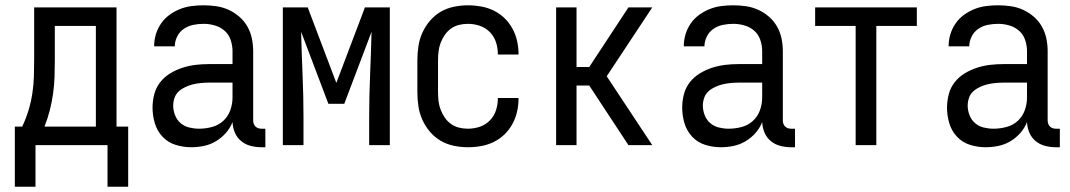

<svg xmlns="http://www.w3.org/2000/svg" viewBox="-20 -548 4040 725"><path d="M36 157V-70H64Q78 -100 87.5 -131Q97 -162 102 -194.5Q107 -227 108 -259.5Q109 -292 109 -325V-520H420V-70H464V157H386V0H114V157ZM148 -70H342V-450H187V-325Q187 -293 186 -260Q185 -227 180.5 -195Q176 -163 168 -131.5Q160 -100 148 -70Z M702 8Q672 8 643 -1Q614 -10 593.5 -32Q573 -54 564.5 -83Q556 -112 556 -141Q556 -167 562.5 -192Q569 -217 584.5 -237Q600 -257 622 -270.5Q644 -284 668.5 -292Q693 -300 718 -303Q743 -306 769 -306H858V-355Q858 -376 851 -397Q844 -418 828 -432Q812 -446 791 -452Q770 -458 749 -458Q729 -458 709.5 -454Q690 -450 674 -439Q658 -428 649 -410Q640 -392 640 -373H562Q562 -396 568.5 -418Q575 -440 588 -459Q601 -478 619.5 -491.5Q638 -505 659 -513.5Q680 -522 703 -525Q726 -528 749 -528Q773 -528 797 -524.5Q821 -521 843 -511Q865 -501 883.5 -485Q902 -469 914 -448Q926 -427 931 -403Q936 -379 936 -355V-93Q936 -87 938 -81Q940 -75 944.5 -70.5Q949 -66 955 -64Q961 -62 967 -62H982V8H967Q947 8 927 3Q907 -2 891 -15Q875 -28 867 -47Q859 -66 858 -87Q849 -64 832.5 -45.5Q816 -27 795 -14.5Q774 -2 750 3Q726 8 702 8ZM732 -62Q756 -62 780.5 -68.5Q805 -75 823 -91.5Q841 -108 849.5 -131.5Q858 -155 858 -180V-236H769Q754 -236 738.5 -234.5Q723 -233 708.5 -229.5Q694 -226 680 -219.5Q666 -213 655 -203Q644 -193 639 -178.5Q634 -164 634 -149Q634 -131 641 -113Q648 -95 662 -83Q676 -71 694.5 -66.5Q713 -62 732 -62Z M1048 0V-520H1142L1250 -235L1358 -520H1452V0H1374V-104Q1374 -185 1377.5 -266Q1381 -347 1383 -428L1280 -156H1220L1117 -428Q1119 -347 1122.5 -266Q1126 -185 1126 -104V0Z M1747 8Q1721 8 1694 2.5Q1667 -3 1644 -16.5Q1621 -30 1603.5 -50.5Q1586 -71 1575 -95.5Q1564 -120 1560 -146.5Q1556 -173 1556 -200V-320Q1556 -347 1560 -373.5Q1564 -400 1575 -424.5Q1586 -449 1603.5 -469.5Q1621 -490 1644 -503.5Q1667 -517 1694 -522.5Q1721 -528 1747 -528Q1772 -528 1797 -523.5Q1822 -519 1844.5 -508Q1867 -497 1885 -479.5Q1903 -462 1915 -440Q1927 -418 1932.5 -393.5Q1938 -369 1938 -344V-342H1860V-343Q1860 -366 1853 -388Q1846 -410 1830 -426.5Q1814 -443 1792 -450.5Q1770 -458 1747 -458Q1730 -458 1713.5 -454Q1697 -450 1683 -440Q1669 -430 1659.5 -416Q1650 -402 1644 -386.5Q1638 -371 1636 -354Q1634 -337 1634 -320V-200Q1634 -183 1636 -166Q1638 -149 1644 -133.5Q1650 -118 1659.5 -104Q1669 -90 1683 -80Q1697 -70 1713.5 -66Q1730 -62 1747 -62Q1770 -62 1792 -69.5Q1814 -77 1830 -93.5Q1846 -110 1853 -132Q1860 -154 1860 -177V-178H1938V-176Q1938 -151 1932.5 -126.5Q1927 -102 1915 -80Q1903 -58 1885 -40.5Q1867 -23 1844.5 -12Q1822 -1 1797 3.5Q1772 8 1747 8Z M2080 0V-520H2157V-295H2205L2353 -520H2443L2271 -260L2443 0H2353L2205 -225H2157V0Z M2702 8Q2672 8 2643 -1Q2614 -10 2593.5 -32Q2573 -54 2564.5 -83Q2556 -112 2556 -141Q2556 -167 2562.5 -192Q2569 -217 2584.5 -237Q2600 -257 2622 -270.5Q2644 -284 2668.5 -292Q2693 -300 2718 -303Q2743 -306 2769 -306H2858V-355Q2858 -376 2851 -397Q2844 -418 2828 -432Q2812 -446 2791 -452Q2770 -458 2749 -458Q2729 -458 2709.5 -454Q2690 -450 2674 -439Q2658 -428 2649 -410Q2640 -392 2640 -373H2562Q2562 -396 2568.5 -418Q2575 -440 2588 -459Q2601 -478 2619.5 -491.5Q2638 -505 2659 -513.5Q2680 -522 2703 -525Q2726 -528 2749 -528Q2773 -528 2797 -524.5Q2821 -521 2843 -511Q2865 -501 2883.5 -485Q2902 -469 2914 -448Q2926 -427 2931 -403Q2936 -379 2936 -355V-93Q2936 -87 2938 -81Q2940 -75 2944.5 -70.5Q2949 -66 2955 -64Q2961 -62 2967 -62H2982V8H2967Q2947 8 2927 3Q2907 -2 2891 -15Q2875 -28 2867 -47Q2859 -66 2858 -87Q2849 -64 2832.5 -45.5Q2816 -27 2795 -14.5Q2774 -2 2750 3Q2726 8 2702 8ZM2732 -62Q2756 -62 2780.5 -68.5Q2805 -75 2823 -91.5Q2841 -108 2849.5 -131.5Q2858 -155 2858 -180V-236H2769Q2754 -236 2738.5 -234.5Q2723 -233 2708.5 -229.5Q2694 -226 2680 -219.5Q2666 -213 2655 -203Q2644 -193 2639 -178.5Q2634 -164 2634 -149Q2634 -131 2641 -113Q2648 -95 2662 -83Q2676 -71 2694.5 -66.5Q2713 -62 2732 -62Z M3211 0V-450H3058V-520H3442V-450H3289V0Z M3702 8Q3672 8 3643 -1Q3614 -10 3593.5 -32Q3573 -54 3564.5 -83Q3556 -112 3556 -141Q3556 -167 3562.5 -192Q3569 -217 3584.5 -237Q3600 -257 3622 -270.5Q3644 -284 3668.5 -292Q3693 -300 3718 -303Q3743 -306 3769 -306H3858V-355Q3858 -376 3851 -397Q3844 -418 3828 -432Q3812 -446 3791 -452Q3770 -458 3749 -458Q3729 -458 3709.5 -454Q3690 -450 3674 -439Q3658 -428 3649 -410Q3640 -392 3640 -373H3562Q3562 -396 3568.5 -418Q3575 -440 3588 -459Q3601 -478 3619.5 -491.5Q3638 -505 3659 -513.5Q3680 -522 3703 -525Q3726 -528 3749 -528Q3773 -528 3797 -524.5Q3821 -521 3843 -511Q3865 -501 3883.5 -485Q3902 -469 3914 -448Q3926 -427 3931 -403Q3936 -379 3936 -355V-93Q3936 -87 3938 -81Q3940 -75 3944.5 -70.5Q3949 -66 3955 -64Q3961 -62 3967 -62H3982V8H3967Q3947 8 3927 3Q3907 -2 3891 -15Q3875 -28 3867 -47Q3859 -66 3858 -87Q3849 -64 3832.5 -45.5Q3816 -27 3795 -14.5Q3774 -2 3750 3Q3726 8 3702 8ZM3732 -62Q3756 -62 3780.5 -68.5Q3805 -75 3823 -91.5Q3841 -108 3849.5 -131.5Q3858 -155 3858 -180V-236H3769Q3754 -236 3738.5 -234.5Q3723 -233 3708.5 -229.5Q3694 -226 3680 -219.5Q3666 -213 3655 -203Q3644 -193 3639 -178.5Q3634 -164 3634 -149Q3634 -131 3641 -113Q3648 -95 3662 -83Q3676 -71 3694.5 -66.5Q3713 -62 3732 -62Z"/></svg>

Font: Iosevka SS18
Style: Regular
Weight: 400
Monospace: yes
Designer: Belleve Invis
Foundry: Belleve Invis
Version: Version 25.1.1; ttfautohint (v1.8.4)